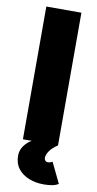

<svg xmlns="http://www.w3.org/2000/svg" viewBox="-100 -743 505 997"><g transform="rotate(10 152.5 -244.0)"><path d="M60 0V-700H245V0ZM206 212Q164 212 128.5 198Q93 184 71.5 156.5Q50 129 50 88Q50 59 67 35.5Q84 12 107 0H245Q218 17 203.5 37.5Q189 58 189 75Q189 83 194 89Q199 95 207 95Q215 95 221 93Q227 91 232 88L284 196Q269 205 250 208.5Q231 212 206 212Z"/></g></svg>

Font: Figtree Light Black
Style: Regular
Weight: 900
Version: Version 2.000